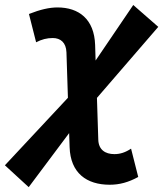

<svg xmlns="http://www.w3.org/2000/svg" viewBox="-27 -733 657 772"><path d="M88.4 19.5 251 -197.8 252.9 -141.1C256.3 -37.1 321.3 9.8 414.1 9.8C453.6 9.8 489.7 0 528.8 -21.5L500 -135.3C477.1 -120.1 456.1 -113.3 433.1 -113.3C395.5 -113.3 369.6 -131.3 368.2 -170.9L362.8 -339.4L609.4 -625L508.8 -712.9L357.4 -489.7L355.5 -552.2C352.1 -656.2 290 -703.1 204.1 -703.1C171.4 -703.1 135.3 -694.8 89.4 -676.8L118.2 -563C140.6 -574.7 161.6 -580.1 185.1 -580.1C216.3 -580.1 238.8 -562 240.2 -522.5L246.1 -339.8L-7.3 -68.4Z"/></svg>

Font: Cascadia Code NF
Style: Bold Italic
Weight: 700
Italic angle: -10°
Monospace: yes
Designer: Aaron Bell
Foundry: Saja Typeworks
Version: Version 2404.023